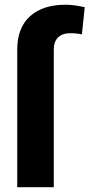

<svg xmlns="http://www.w3.org/2000/svg" viewBox="-20 -780 373 800"><path d="M204.1 0H51.8V-573.2Q51.8 -664.1 105 -712.2Q158.2 -760.3 252.9 -760.3Q273.4 -760.3 293.2 -757.3Q313 -754.4 333 -750L321.3 -636.7Q310.5 -639.2 299.6 -640.4Q288.6 -641.6 272.5 -641.6Q239.7 -641.6 221.9 -624Q204.1 -606.4 204.1 -573.2Z"/></svg>

Font: Vazirmatn FD ExtraBold
Style: Regular
Weight: 800
Designer: Saber Rastikerdar
Foundry: Saber Rastikerdar
Version: Version 33.003